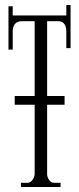

<svg xmlns="http://www.w3.org/2000/svg" viewBox="-20 -754 318 770"><path d="M214 -669C238 -669 246 -649 246 -628V-561H263V-734H246V-692H31V-729H14V-555H31V-629C31 -651 42 -669 66 -669H119V-369H39V-334H119V-56C119 -43 107 -21 92 -21H64V-4H223V-21H195C180 -21 169 -42 169 -55V-334H239V-369H169V-669Z"/></svg>

Font: Bigelow Rules
Style: Regular
Weight: 400
Designer: Astigmatic (AOETI)
Foundry: Astigmatic (AOETI)
Version: Version 1.000